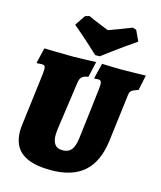

<svg xmlns="http://www.w3.org/2000/svg" viewBox="-131 -989 920 1096"><g transform="rotate(15 329.5 -441.5)"><path d="M567 -826 538 -888 516 -895C468 -876 413 -855 382 -844C355 -855 301 -876 260 -895L236 -888L194 -826C268 -765 349 -688 349 -688H376C376 -688 477 -765 567 -826ZM251 -220 292 -509C296 -541 310 -554 344 -558L365 -651C365 -651 271 -647 233 -647C155 -647 59 -650 59 -650L38 -561L40 -557C40 -557 58 -559 68 -559C84 -559 90 -554 90 -534C90 -526 89 -517 88 -505L50 -199C48 -185 47 -172 47 -159C47 -43 120 12 274 12C442 12 532 -68 554 -234L589 -516C592 -540 598 -546 640 -560L659 -650C659 -650 577 -647 516 -647C481 -647 400 -650 400 -650L378 -561L381 -557C381 -557 393 -559 402 -559C416 -559 422 -552 422 -532C422 -525 421 -516 420 -505C420 -505 392 -265 384 -203C375 -139 354 -115 308 -115C268 -115 248 -141 249 -192C249 -198 250 -211 251 -220Z"/></g></svg>

Font: Alegreya SC Black
Style: Italic
Weight: 900
Italic angle: -7°
Designer: Juan Pablo del Peral
Foundry: Huerta Tipografica
Version: Version 2.007;PS 002.007;hotconv 1.0.88;makeotf.lib2.5.64775